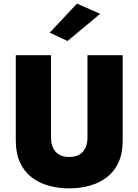

<svg xmlns="http://www.w3.org/2000/svg" viewBox="-20 -1004 763 1058"><path d="M67 -700V-230Q67 -159 90 -109Q113 -59 153.5 -27.5Q194 4 247.5 19Q301 34 361 34Q422 34 475 19Q528 4 569 -27.5Q610 -59 633 -109Q656 -159 656 -230V-700H462V-246Q462 -198 437 -168.5Q412 -139 361 -139Q311 -139 286 -168.5Q261 -198 261 -246V-700ZM532 -928 404 -984 254 -824 352 -778Z"/></svg>

Font: Jost ExtraBold
Style: Regular
Weight: 800
Version: Version 3.710